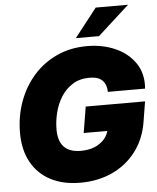

<svg xmlns="http://www.w3.org/2000/svg" viewBox="-62 -1000 869 1064"><g transform="rotate(-5 372.5 -468.5)"><path d="M342.8 11.7Q245.6 11.7 176.3 -24.9Q106.9 -61.5 69.6 -129.6Q32.2 -197.8 32.2 -291.5Q32.2 -383.8 61.5 -464.8Q90.8 -545.9 145 -607.7Q199.2 -669.4 274.9 -704.3Q350.6 -739.3 443.4 -739.3Q530.3 -739.3 601.1 -707.8Q671.9 -676.3 711.4 -617.4Q751 -558.6 744.1 -476.6H537.1Q536.6 -517.1 513.9 -540.3Q491.2 -563.5 442.4 -563.5Q387.7 -563.5 348.4 -538.8Q309.1 -514.2 283.9 -474.1Q258.8 -434.1 247.1 -386.7Q235.4 -339.4 235.4 -293.5Q235.4 -164.1 359.4 -164.1Q422.4 -164.1 463.4 -191.9Q504.4 -219.7 515.1 -261.2H383.8L407.7 -406.2H737.8L719.7 -294.9Q704.6 -200.2 652.6 -131.3Q600.6 -62.5 521 -25.4Q441.4 11.7 342.8 11.7ZM386.2 -788.6 510.7 -947.8H690.4L515.1 -788.6Z"/></g></svg>

Font: Inter Display Black
Style: Italic
Weight: 900
Italic angle: -9.39999°
Designer: Rasmus Andersson
Foundry: rsms
Version: Version 4.000;git-a52131595